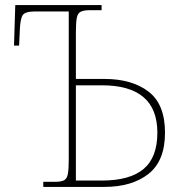

<svg xmlns="http://www.w3.org/2000/svg" viewBox="-20 -734 708 754"><path d="M150 0V-20H196Q220 -20 231.5 -26Q243 -32 246.5 -51Q250 -70 250 -108V-689H118Q79 -689 69.5 -675Q60 -661 58 -620L55 -555H35L40 -714H379V-694H333Q309 -694 297 -688Q285 -682 281.5 -663.5Q278 -645 278 -606V-424H390Q498 -424 563 -374.5Q628 -325 628 -213Q628 -102 563 -51Q498 0 390 0ZM278 -25H380Q490 -25 544 -70.5Q598 -116 598 -213Q598 -399 380 -399H278Z"/></svg>

Font: Noto Serif Thin
Style: Regular
Weight: 100
Designer: Monotype Design Team
Foundry: Monotype Imaging Inc.
Version: Version 2.015